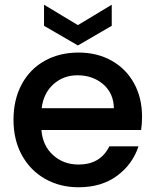

<svg xmlns="http://www.w3.org/2000/svg" viewBox="-20 -782 657 811"><path d="M580 -289Q580 -258 576 -233H155Q160 -167 204 -127Q248 -87 312 -87Q404 -87 442 -164H565Q540 -88 474.5 -39.5Q409 9 312 9Q233 9 170.5 -26.5Q108 -62 72.5 -126.5Q37 -191 37 -276Q37 -361 71.5 -425.5Q106 -490 168.5 -525Q231 -560 312 -560Q390 -560 451 -526Q512 -492 546 -430.5Q580 -369 580 -289ZM461 -325Q460 -388 416 -426Q372 -464 307 -464Q248 -464 206 -426.5Q164 -389 156 -325ZM452 -673 309 -590 166 -673V-762L309 -676L452 -762Z"/></svg>

Font: Poppins Cyr Med
Style: Regular
Weight: 500
Designer: Ninad Kale (Devanagari), Jonny Pinhorn (Latin)
Foundry: Indian Type Foundry
Version: 4.004